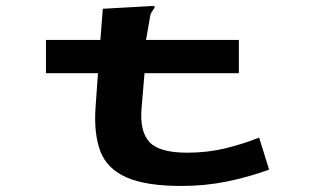

<svg xmlns="http://www.w3.org/2000/svg" viewBox="-20 -603 1040 635"><path d="M132 -471H312L320 -574L481 -583H491V-577Q486 -570 481.5 -563Q477 -556 475 -540L463 -471H770V-361H458L448 -243Q442 -168 474.5 -133Q507 -98 599 -98Q665 -98 723.5 -112Q782 -126 837 -148L870 -42Q801 -17 729.5 -2.5Q658 12 580 12Q462 12 398 -16.5Q334 -45 312 -102.5Q290 -160 296 -248L304 -361H132Z"/></svg>

Font: Inconsolata UltraExpanded Black
Style: Regular
Weight: 900
Width: 9
Monospace: yes
Designer: Raph Levien, Cyreal, Brenton Simpson
Foundry: Raph Levien, Cyreal, Google
Version: Version 3.001; ttfautohint (v1.8.2.53-6de2)